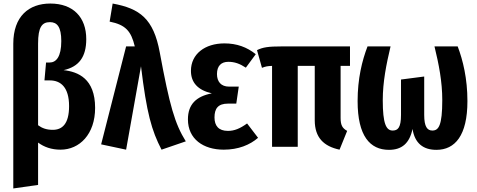

<svg xmlns="http://www.w3.org/2000/svg" viewBox="-20 -829 2692 1084"><path d="M339 -433C426 -452 467 -508 467 -608C467 -732 393 -809 264 -809C143 -809 55 -737 55 -582V235L195 215V-24C229 1 270 16 322 16C429 16 517 -71 517 -220C517 -385 421 -424 339 -433ZM278 -96C243 -96 218 -105 195 -122V-583C195 -676 217 -704 262 -704C302 -704 326 -678 326 -597C326 -508 297 -476 260 -476H240L231 -375H262C322 -375 370 -337 370 -230C370 -129 331 -96 278 -96Z M616 -809 599 -707C689 -689 720 -654 741 -567H692L551 -14L692 16L776 -455C808 -190 836 -92 892 16L1029 -31C967 -131 938 -231 882 -533C847 -724 769 -781 616 -809Z M1247 -584C1137 -584 1058 -524 1058 -429C1058 -363 1097 -320 1176 -302C1088 -285 1041 -240 1041 -155C1041 -44 1128 16 1243 16C1326 16 1391 -11 1437 -51L1375 -132C1335 -103 1303 -90 1267 -90C1214 -90 1191 -119 1191 -166C1191 -216 1211 -244 1267 -244H1314L1328 -340H1273C1228 -340 1205 -368 1205 -411C1205 -457 1229 -480 1269 -480C1304 -480 1333 -470 1368 -447L1424 -523C1374 -563 1317 -584 1247 -584Z M1956 -457V-567H1572C1494 -567 1464 -562 1431 -546L1459 -446C1479 -454 1491 -456 1516 -457V0H1661V-457H1757V-150C1757 -52 1808 -3 1897 16L1940 -90C1913 -105 1903 -122 1903 -163V-457Z M2564 -567H2433C2458 -465 2477 -367 2477 -264C2477 -119 2456 -92 2421 -92C2392 -92 2375 -114 2375 -180V-397L2244 -380V-180C2244 -108 2226 -92 2197 -92C2160 -92 2141 -131 2141 -263C2141 -367 2161 -465 2185 -567H2055C2024 -486 1999 -385 1999 -258C1999 -61 2069 17 2176 17C2248 17 2292 -19 2309 -101C2322 -20 2369 17 2444 17C2549 17 2619 -64 2619 -258C2619 -385 2594 -488 2564 -567Z"/></svg>

Font: Glow Sans TC Compressed
Style: Bold
Weight: 700
Width: 2
Designer: Ryoko NISHIZUKA (kana, bopomofo & ideographs); Paul D. Hunt (Latin, Greek & Cyrillic); Sandoll Communications, Soo-young
Version: Version 0.93